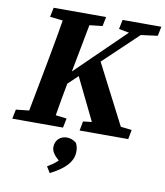

<svg xmlns="http://www.w3.org/2000/svg" viewBox="-102 -737 934 1084"><g transform="rotate(10 365.5 -195.5)"><path d="M-4.2 0H286.5L297.4 -53.7L175.5 -68.7H147.4L6.7 -53.7L-4.2 0ZM70 0H223.6C240.4 -103 259.1 -207 278.8 -310.7L344.6 -657H190.3C173.5 -554 155.5 -450 135.8 -347L70 0ZM106.1 -603.3 242.3 -588.3H270.7L406.9 -603.3L417.8 -657H117L106.1 -603.3ZM178.3 -164 697.9 -657H626.4L189.9 -232.3L178.3 -164ZM470.4 0H638.6L420.9 -423L315.3 -318.1L470.4 0ZM381.6 0H660.4L670.5 -53.7L546.2 -68.7H522.9L391.6 -53.7L381.6 0ZM501.3 -603.3 580.7 -588.3H609L723.5 -603.3L734.4 -657H512.2L501.3 -603.3ZM257.2 265.9C334.9 227 384.4 181.8 384.4 120.6C384.4 99.2 380.9 87.9 372.9 71.6C352.7 55.9 336.6 51.4 317.5 51.4C281.2 51.4 251.9 77.8 251.9 117.2C251.9 149.1 276.2 173.1 316.7 204.2L326.2 132.7C306.5 185.6 282 202.6 235.7 231.3L257.2 265.9Z"/></g></svg>

Font: Source Serif Variable
Style: Italic
Weight: 389
Italic angle: -12°
Designer: Frank Grießhammer
Foundry: Adobe Systems Incorporated
Version: Version 3.001;hotconv 1.0.111;makeotfexe 2.5.65597